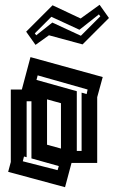

<svg xmlns="http://www.w3.org/2000/svg" viewBox="-20 -765 474 800"><path d="M14 -49 25 -90V-392H71L107 -527L408 -444L385 -360V-86H278L251 15ZM300 -136H320V-379L341 -373L345 -392L137 -451L132 -432L300 -385ZM176 -162 234 -146V-335L176 -351ZM111 -105V-343H91V-110L80 -113L75 -93L220 -56L225 -73ZM89 -633 199 -743 316 -688 395 -745 434 -690 324 -580 184 -618 128 -578ZM125 -626 131 -618 198 -671 317 -616 398 -697 392 -705 311 -641 194 -695Z"/></svg>

Font: Blaka Hollow
Style: Regular
Weight: 400
Designer: Mohamed Gaber
Foundry: Kief Type Foundry
Version: Version 1.003; ttfautohint (v1.8.4.7-5d5b)